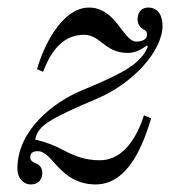

<svg xmlns="http://www.w3.org/2000/svg" viewBox="-20 -476 480 508"><path d="M26 -30C26 -5 41 12 62 12C84 12 92 -4 92 -19C92 -29 87 -39 75 -44C69 -46 60 -50 60 -60C60 -76 75 -76 81 -76C95 -76 108 -63 123 -46C146 -20 177 12 233 12C320 12 359 -94 380 -163L361 -171C346 -124 312 -52 244 -52C205 -52 178 -63 149 -78C127 -90 105 -99 73 -107C81 -143 105 -159 239 -216C332 -256 410 -341 410 -408C410 -434 399 -456 372 -456C352 -456 344 -441 344 -424C344 -410 354 -401 360 -398C368 -394 369 -390 369 -384C369 -374 360 -366 340 -366C327 -366 315 -381 301 -399C282 -426 256 -456 216 -456C140 -456 92 -344 78 -293L94 -286C108 -322 136 -384 202 -384C222 -384 236 -374 251 -362C268 -349 286 -336 318 -336C333 -336 349 -341 369 -356C369 -355 371 -352 371 -352C353 -309 311 -284 197 -237C122 -206 26 -132 26 -30Z"/></svg>

Font: Old Standard
Style: Italic
Weight: 400
Italic angle: -15.2°
Designer: Alexey Kryukov <alexios@thessalonica.org.ru>
Version: Version 2.0